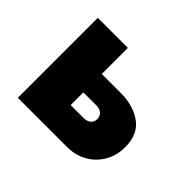

<svg xmlns="http://www.w3.org/2000/svg" viewBox="-108 -620 781 781"><g transform="rotate(45 282.0 -230.0)"><path d="M63 -460H236V-310H346Q417 -310 465.5 -275.5Q514 -241 514 -167Q514 -118 491.5 -80Q469 -42 431 -21Q393 0 346 0H63ZM311 -204H236V-131H311Q330 -131 341.5 -141Q353 -151 353 -167Q353 -184 341.5 -194Q330 -204 311 -204Z"/></g></svg>

Font: Jost* Heavy
Style: Regular
Weight: 800
Version: Version 3.7